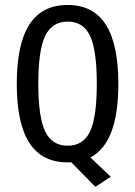

<svg xmlns="http://www.w3.org/2000/svg" viewBox="-20 -636 540 766"><path d="M264.6 11.7Q262.7 11.7 257.3 11.7Q252 11.7 249 11.7Q147.5 11.7 97.2 -65.9Q46.9 -143.6 46.9 -301.8Q46.9 -460 97.2 -538.1Q147.5 -616.2 250 -616.2Q351.6 -616.2 401.9 -538.1Q452.1 -460 452.1 -301.8Q452.1 -182.6 424.3 -109.9Q396.5 -37.1 340.8 -7.8L421.9 69.3L360.4 109.4ZM366.2 -301.8Q366.2 -435.5 339.4 -492.7Q312.5 -549.8 250 -549.8Q187.5 -549.8 160.2 -492.7Q132.8 -435.5 132.8 -301.8Q132.8 -168.9 160.2 -111.8Q187.5 -54.7 250 -54.7Q312.5 -54.7 339.4 -111.8Q366.2 -168.9 366.2 -301.8Z"/></svg>

Font: BabelStone Mayan Numerals
Style: Regular
Weight: 400
Designer: Andrew West
Foundry: BabelStone
Version: Version 11.000 June 09, 2018